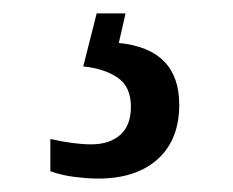

<svg xmlns="http://www.w3.org/2000/svg" viewBox="-20 -29 347 286"><path d="M126 237Q111 237 91 234.5Q71 232 55 226V178Q90 186 116 186Q143 186 159 172Q175 158 175 130Q175 100 155 86.5Q135 73 104 70L124 -9H167L157 35Q247 44 247 127Q247 179 215 208Q183 237 126 237Z"/></svg>

Font: Noto Serif Myanmar SemCond
Style: Regular
Weight: 400
Width: 4
Designer: Ben Mitchell and the Monotype Design Team
Foundry: Monotype Imaging Inc.
Version: Version 2.106; ttfautohint (v1.8.4.7-5d5b)